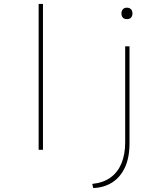

<svg xmlns="http://www.w3.org/2000/svg" viewBox="-20 -760 844 974"><path d="M176 0V-740H198V0ZM453 194 448 173Q505 167 541.5 140Q578 113 596.5 68Q615 23 615 -38V-525H637V-34Q637 40 613.5 90Q590 140 548.5 166Q507 192 453 194ZM624 -663Q610 -663 603 -671Q596 -679 596 -692Q596 -704 603 -712.5Q610 -721 624 -721Q637 -721 644.5 -713Q652 -705 652 -692Q652 -679 645 -671Q638 -663 624 -663Z"/></svg>

Font: Lexend Peta Thin
Style: Regular
Weight: 250
Version: Version 1.007